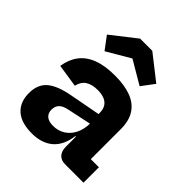

<svg xmlns="http://www.w3.org/2000/svg" viewBox="-224 -955 1104 1104"><g transform="rotate(45 327.5 -403.0)"><path d="M480 0Q447 0 429.2 -19.8Q411.5 -39.5 411.5 -75.5V-194L422 -214L416 -274L411.5 -307.5V-351Q411.5 -379.5 399.5 -398.2Q387.5 -417 364.8 -426Q342 -435 310 -435Q265 -435 236.8 -416.8Q208.5 -398.5 200 -359L60 -380.5Q69 -439 99.5 -480Q130 -521 185 -542.5Q240 -564 322.5 -564Q400 -564 453.8 -543.8Q507.5 -523.5 535.5 -480.5Q563.5 -437.5 563.5 -369.5V-125.5H629.5V0ZM218.5 10Q132 10 87.5 -30Q43 -70 43 -143Q43 -214 87.5 -251.2Q132 -288.5 227 -305.5L439.5 -345.5V-271.5L271 -235.5Q235 -228.5 218.5 -211.8Q202 -195 202 -167.5Q202 -138 220.8 -122.5Q239.5 -107 274.5 -107Q314.5 -107 346.8 -127Q379 -147 397.5 -184.2Q416 -221.5 416 -274L441 -156.5H407Q396 -73 347.5 -31.5Q299 10 218.5 10ZM373 -816 523.5 -698 465.5 -620.5 323.5 -704 180.5 -620 122.5 -697.5 274 -816Z"/></g></svg>

Font: Hepta Slab
Style: Bold
Weight: 700
Designer: Michael LaGattuta
Foundry: Michael LaGattuta
Version: Version 1.100